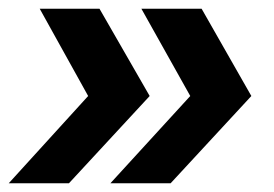

<svg xmlns="http://www.w3.org/2000/svg" viewBox="-22 -480 627 440"><path d="M180 -260 69 -460H206L321 -260L136 -60H-2ZM414 -260 302 -460H440L554 -260L369 -60H231Z"/></svg>

Font: Sarabun
Style: Bold Italic
Weight: 700
Italic angle: -10°
Designer: Suppakit Chalermlarp | Katatrad Co.,Ltd.
Foundry: Cadson Demak Co.,Ltd.
Version: Version 1.000; ttfautohint (v1.6)